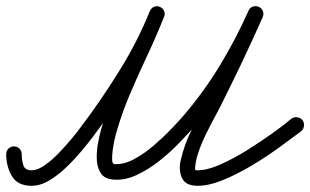

<svg xmlns="http://www.w3.org/2000/svg" viewBox="-45 -574 1000 619"><path d="M0 -102Q11 -102 18 -94.5Q25 -87 25 -77Q25 -59 30 -42Q35 -25 57 -25Q76 -25 99.5 -41.5Q123 -58 145.5 -81.5Q168 -105 187 -128Q206 -151 216 -165Q279 -248 339 -344.5Q399 -441 438 -538Q442 -548 451.5 -552Q461 -556 470 -552Q480 -548 484 -538.5Q488 -529 484 -520Q444 -420 382.5 -320.5Q321 -221 256 -135Q241 -115 218.5 -88Q196 -61 169 -35Q142 -9 113.5 8Q85 25 57 25Q12 25 -6.5 -6Q-25 -37 -25 -77Q-25 -88 -17.5 -95Q-10 -102 0 -102ZM438 -538Q442 -548 451.5 -552Q461 -556 470 -552Q480 -548 484 -538.5Q488 -529 484 -520Q459 -457 430 -395.5Q401 -334 374.5 -272Q348 -210 329 -143Q328 -140 324.5 -124.5Q321 -109 318.5 -91Q316 -73 316.5 -59Q317 -45 324 -45Q324 -45 324 -45Q324 -45 324 -45Q353 -43 385.5 -60Q418 -77 449 -103.5Q480 -130 506.5 -157.5Q533 -185 549 -204Q613 -279 664.5 -364Q716 -449 756 -539Q756 -539 756 -539Q756 -539 756 -539Q760 -549 770 -552.5Q780 -556 789 -552Q799 -548 802.5 -538Q806 -528 802 -519Q760 -426 706.5 -337.5Q653 -249 587 -172Q565 -147 535 -115.5Q505 -84 469 -55.5Q433 -27 395 -9.5Q357 8 321 5Q321 5 321 5Q321 5 321 5Q292 3 280 -15.5Q268 -34 267 -60Q266 -86 271 -112.5Q276 -139 281 -157Q300 -224 327 -287Q354 -350 383 -412Q412 -474 438 -538Q438 -538 438 -538Q438 -538 438 -538ZM756 -539Q760 -548 769.5 -552Q779 -556 789 -552Q798 -548 802 -538Q806 -528 802 -519Q772 -451 740 -383.5Q708 -316 675 -250Q665 -229 650 -201.5Q635 -174 620 -143.5Q605 -113 595 -84Q585 -55 584 -32Q584 -26 584.5 -25.5Q585 -25 592 -25Q623 -25 665 -43.5Q707 -62 751 -89.5Q795 -117 833.5 -144.5Q872 -172 894 -191Q894 -191 894 -191Q894 -191 894 -191Q902 -197 912.5 -196Q923 -195 930 -187Q936 -179 935 -168.5Q934 -158 926 -151Q898 -130 857 -100Q816 -70 768.5 -41.5Q721 -13 675 6Q629 25 592 25Q553 25 541.5 -0.5Q530 -26 538 -59Q549 -107 572.5 -155Q596 -203 618 -247Q653 -319 688.5 -392Q724 -465 756 -539Q756 -539 756 -539Q756 -539 756 -539Z"/></svg>

Font: FRB American Cursive Semibold
Style: Italic
Weight: 600
Italic angle: -25°
Version: Version 2.0;Modular Font Editor K font №1